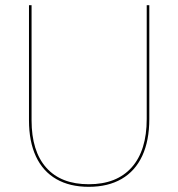

<svg xmlns="http://www.w3.org/2000/svg" viewBox="-20 -717 689 742"><path d="M92 -252V-697H102V-252Q102 -132.5 159 -68.8Q216 -5 323 -5Q431 -5 489 -70.2Q547 -135.5 547 -257V-697H557V-257Q557 -173.5 529.8 -114.8Q502.5 -56 450 -25.5Q397.5 5 323 5Q249.5 5 197.8 -24.8Q146 -54.5 119 -112.2Q92 -170 92 -252Z"/></svg>

Font: HK Grotesk Thin
Style: Regular
Weight: 100
Designer: Alfredo Marco Pradil
Foundry: Hanken Design Co.
Version: Version 3.001